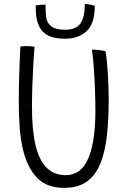

<svg xmlns="http://www.w3.org/2000/svg" viewBox="-20 -911 646 952"><path d="M297.5 20.5Q213.5 20.5 165.8 -27.5Q118 -75.5 96.5 -159.5Q83 -210 78 -273.5Q73 -337 73 -411Q73 -453 74.2 -504.8Q75.5 -556.5 77.5 -604Q79.5 -651.5 81 -680Q87.5 -681 95.5 -681.8Q103.5 -682.5 111.5 -682.5Q123.5 -682.5 134.2 -681.5Q145 -680.5 151.5 -679.5Q147.5 -636 144.8 -584Q142 -532 140.2 -479.8Q138.5 -427.5 138.5 -384Q138.5 -265 156 -192Q191 -42.5 305.5 -42.5Q382 -42.5 417.5 -125Q453 -207.5 453 -363Q453 -402.5 451.2 -456.8Q449.5 -511 445.8 -566.2Q442 -621.5 436 -665Q452 -665 472.5 -662.5Q493 -660 504 -657Q510.5 -611.5 514.8 -545.2Q519 -479 519 -417.5Q519 -320.5 510.2 -240.2Q501.5 -160 478.2 -101.5Q455 -43 411.2 -11.2Q367.5 20.5 297.5 20.5ZM450 -882.5Q450 -793.5 409.2 -756.2Q368.5 -719 303.5 -719Q233.5 -719 200.2 -746.8Q167 -774.5 159.5 -832Q158 -844 157.5 -857Q157 -870 157 -884Q168.5 -886.5 181 -887.2Q193.5 -888 206 -888Q206 -870.5 206.5 -853.2Q207 -836 209.5 -821.5Q214.5 -795.5 235.5 -779.5Q256.5 -763.5 302.5 -763.5Q357.5 -763.5 379 -795Q400.5 -826.5 400.5 -891Q414 -891 427.8 -888Q441.5 -885 450 -882.5Z"/></svg>

Font: Grandstander ExtraLight
Style: Regular
Weight: 200
Designer: Tyler Finck
Foundry: Etcetera Type Co
Version: Version 1.200; ttfautohint (v1.8.3)